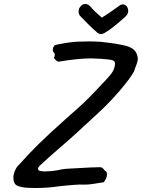

<svg xmlns="http://www.w3.org/2000/svg" viewBox="-20 -882 709 960"><path d="M47 7Q47 -10 54 -27Q61 -44 70 -53L84 -68Q123 -112 172 -160.5Q221 -209 314 -292Q368 -339 395.5 -365Q423 -391 463 -433L477 -448Q513 -485 530 -505.5Q547 -526 551 -542Q555 -554 555 -564Q555 -577 541.5 -581Q528 -585 485 -588Q451 -590 435 -590Q370 -590 276 -574Q270 -572 260 -580.5Q250 -589 250 -594Q254 -600 254 -606Q254 -618 246 -623Q244 -629 244 -633Q244 -646 254 -656Q261 -659 307 -667L329 -670Q361 -675 427 -675Q454 -675 482 -673Q560 -665 605.5 -654Q651 -643 663 -614Q669 -599 669 -588Q669 -574 657 -545Q652 -529 650 -525Q632 -491 579 -429Q526 -367 470 -316Q344 -198 281 -145Q215 -88 177 -52Q170 -43 170 -38Q170 -31 178 -28Q186 -25 206 -25Q237 -25 269 -31Q272 -32 287.5 -35Q303 -38 327 -39Q355 -41 366 -41Q446 -46 479 -46Q486 -46 491 -43Q496 -40 505 -28Q515 -25 515 -10Q515 1 509.5 12.5Q504 24 497 30Q492 30 486.5 31Q481 32 474 33Q424 42 398 41Q369 39 270 50Q222 58 154 58Q128 58 118 57Q84 55 65.5 46Q47 37 47 7ZM485 -712Q470 -712 461 -724Q445 -737 418.5 -763.5Q392 -790 381 -802Q373 -810 373 -824Q373 -839 383 -850.5Q393 -862 407 -862Q422 -862 435 -846Q448 -829 489 -794Q506 -804 530 -820.5Q554 -837 569 -848Q583 -860 594 -860Q606 -860 613.5 -850.5Q621 -841 621 -828Q621 -817 615 -808Q609 -799 569 -765.5Q529 -732 510 -722Q497 -712 485 -712Z"/></svg>

Font: Caveat
Style: Bold
Weight: 700
Designer: Pablo Impallari
Foundry: Pablo Impallari
Version: Version 1.500; ttfautohint (v1.6)